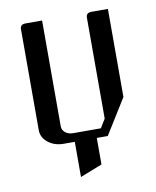

<svg xmlns="http://www.w3.org/2000/svg" viewBox="-69 -492 546 672"><g transform="rotate(-10 204.0 -156.5)"><path d="M47.9 -62V-420.9Q47.9 -438 66.9 -438H126V-62Q126 -48.3 137.2 -39.6Q148.4 -30.8 165 -30.8H263.2L282.2 -62V-420.9Q282.2 -438 301.8 -438H359.9V-125L282.2 0H243.2V94.2L165 125V0H126Q92.8 0 70.3 -18.1Q47.9 -36.1 47.9 -62Z"/></g></svg>

Font: Hhenum
Style: Regular
Weight: 400
Designer: T. Christopher White
Version: Version 1.0